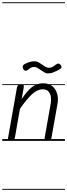

<svg xmlns="http://www.w3.org/2000/svg" viewBox="-25 -1246 594 1698"><path d="M70.5 0Q51.5 0 48 -8.8Q44.5 -17.5 46 -24.5L124 -467Q126 -479 130.5 -486.2Q135 -493.5 143.2 -497Q151.5 -500.5 164.5 -500.5Q179 -500.5 183.2 -493.5Q187.5 -486.5 184.5 -469.5L166.5 -369Q214.5 -442 257.5 -475.8Q300.5 -509.5 356.5 -509.5Q406.5 -509.5 437.5 -483.8Q468.5 -458 480.2 -417Q492 -376 484 -330.5L429.5 -24.5Q429 -18.5 424.5 -9.2Q420 0 396.5 0Q378 0 373.2 -9.2Q368.5 -18.5 370 -27.5L424 -333Q429 -359 425.2 -387.5Q421.5 -416 404.5 -436.2Q387.5 -456.5 352 -456.5Q307.5 -456.5 260 -414.2Q212.5 -372 151.5 -283.5L106.5 -27.5Q105.5 -21.5 99.8 -10.8Q94 0 70.5 0ZM70.5 0Q51.5 0 48 -8.8Q44.5 -17.5 46 -24.5L124 -467Q126 -479 130.5 -486.2Q135 -493.5 143.2 -497Q151.5 -500.5 164.5 -500.5Q179 -500.5 183.2 -493.5Q187.5 -486.5 184.5 -469.5L166.5 -369Q214.5 -442 257.5 -475.8Q300.5 -509.5 356.5 -509.5Q406.5 -509.5 437.5 -483.8Q468.5 -458 480.2 -417Q492 -376 484 -330.5L429.5 -24.5Q429 -18.5 424.5 -9.2Q420 0 396.5 0Q378 0 373.2 -9.2Q368.5 -18.5 370 -27.5L424 -333Q429 -359 425.2 -387.5Q421.5 -416 404.5 -436.2Q387.5 -456.5 352 -456.5Q307.5 -456.5 260 -414.2Q212.5 -372 151.5 -283.5L106.5 -27.5Q105.5 -21.5 99.8 -10.8Q94 0 70.5 0ZM396 -597Q383 -597 367.8 -605.5Q352.5 -614 336.8 -625.5Q321 -637 305.8 -645.5Q290.5 -654 277 -654Q258 -654 244.8 -645.2Q231.5 -636.5 215.5 -624Q208.5 -619 201.5 -620Q194.5 -621 188.5 -626.2Q182.5 -631.5 179 -639.2Q175.5 -647 175.5 -655Q175.5 -663.5 180.8 -670.2Q186 -677 204.5 -685Q222 -693.5 241.2 -698.8Q260.5 -704 284 -704Q298.5 -704 314.8 -695.2Q331 -686.5 347 -675.2Q363 -664 377.8 -655.2Q392.5 -646.5 404.5 -646.5Q429.5 -646.5 443.5 -656.8Q457.5 -667 476.5 -679.5Q487 -686.5 496.8 -682.2Q506.5 -678 512.8 -669.2Q519 -660.5 519 -653.5Q519 -644.5 511.5 -639Q504 -633.5 486 -624Q467.5 -615 446.5 -606Q425.5 -597 396 -597ZM-5 424.5H549.5V432.5H-5ZM-5 -16H549.5V0H-5ZM-5 -501.5H549.5V-493.5H-5ZM-5 -1226H549.5V-1218H-5Z"/></svg>

Font: Edu AU VIC WA NT Guides
Style: Regular
Weight: 400
Designer: Tina and Corey Anderson, Eben Sorkin, Mirko Velimirovic
Foundry: Google for Education
Version: Version 1.001